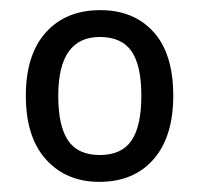

<svg xmlns="http://www.w3.org/2000/svg" viewBox="-20 -742 393 379"><path d="M322 -553Q322 -472 283 -427.5Q244 -383 176 -383Q111 -383 71 -427Q31 -471 31 -553Q31 -634 70.5 -678Q110 -722 178 -722Q244 -722 283 -679Q322 -636 322 -553ZM95 -553Q95 -493 114.5 -464.5Q134 -436 177 -436Q220 -436 239.5 -464.5Q259 -493 259 -553Q259 -613 239.5 -641Q220 -669 177 -669Q95 -669 95 -553Z"/></svg>

Font: Noto Sans Gujarati SemiCondensed
Style: Regular
Weight: 400
Width: 4
Designer: Jelle Bosma - Monotype Design Team, Universal Thirst
Foundry: Monotype Imaging Inc.
Version: Version 2.106; ttfautohint (v1.8.4.7-5d5b)